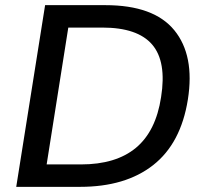

<svg xmlns="http://www.w3.org/2000/svg" viewBox="-20 -725 794 745"><path d="M43 0 155 -705H389Q577 -705 656.5 -607.5Q736 -510 709 -339Q682 -169 574.5 -84.5Q467 0 291 0ZM161 -87H294Q430 -87 507.5 -151.5Q585 -216 605 -348Q627 -486 570.5 -552Q514 -618 377 -618H245Z"/></svg>

Font: Winston Medium
Style: Italic
Weight: 500
Italic angle: -9°
Designer: Original fonts by Vernon Adams / Changes by Cristiano Sobral
Foundry: Original fonts by Vernon Adams / Changes by Cristiano Sobral
Version: Version 2.503;July 17, 2020;FontCreator 13.0.0.2655 64-bit